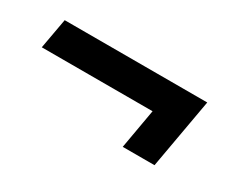

<svg xmlns="http://www.w3.org/2000/svg" viewBox="-42 -389 462 382"><g transform="rotate(30 189.0 -198.0)"><path d="M251 -117 267 -208H12.5L25 -277.5H352.5L324 -117Z"/></g></svg>

Font: Anybody Medium
Style: Italic
Weight: 500
Italic angle: -10°
Designer: Tyler Finck
Foundry: Etcetera Type Company
Version: Version 1.010; ttfautohint (v1.8.3) -l 8 -r 50 -G 200 -x 14 